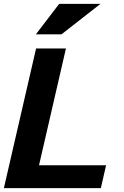

<svg xmlns="http://www.w3.org/2000/svg" viewBox="-29 -970 639 990"><path d="M-9 0 157 -720H311L145 0ZM63 0 90 -118H518L491 0ZM288 -793H156L276 -950H489Z"/></svg>

Font: Instrument Sans
Style: Bold Italic
Weight: 700
Italic angle: -13°
Designer: Rodrigo Fuenzalida
Foundry: fragTYPE
Version: Version 1.000;gftools[0.9.28]